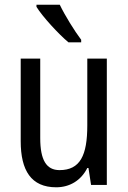

<svg xmlns="http://www.w3.org/2000/svg" viewBox="-20 -786 545 816"><path d="M234 -766H135V-757C160 -716 229 -641 271 -606H325V-617C297 -654 256 -720 234 -766ZM434 -537H351V-253C351 -126 321 -63 233 -63C177 -63 151 -106 151 -199V-537H68V-186C68 -62 112 10 219 10C275 10 324 -18 351 -72H356L367 0H434Z"/></svg>

Font: Noto Sans Myanmar UI Condensed
Style: Regular
Weight: 400
Width: 3
Designer: Monotype Design Team
Foundry: Monotype Imaging Inc.
Version: Version 2.103